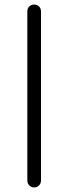

<svg xmlns="http://www.w3.org/2000/svg" viewBox="-20 -825 300 843"><path d="M160 -32Q160 -20 151.5 -11Q143 -2 130 -2Q117 -2 108.5 -11Q100 -20 100 -32V-775Q100 -788 108.5 -796.5Q117 -805 130 -805Q143 -805 151.5 -796.5Q160 -788 160 -775Z"/></svg>

Font: Tsukimi Rounded
Style: Regular
Weight: 400
Designer: Takashi Funayama
Foundry: Takashi Funayama
Version: Version 1.032; ttfautohint (v1.8.3)